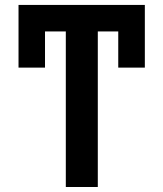

<svg xmlns="http://www.w3.org/2000/svg" viewBox="-20 -747 653 767"><path d="M370.7 -727.3V0H242.9V-727.3ZM558.6 -727.3V-621.4H54V-727.3ZM558.6 -727.3V-476.9H452.4V-727.3ZM159.8 -727.3V-476.9H54V-727.3Z"/></svg>

Font: InterMG SemiBold
Style: Regular
Weight: 600
Designer: Rasmus Andersson
Foundry: rsms
Version: Version 3.019;December 26, 2023;FontCreator 15.0.0.2955 64-b